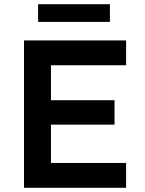

<svg xmlns="http://www.w3.org/2000/svg" viewBox="-20 -892 689 912"><path d="M94 0H579V-118H222V-300H524V-416H222V-582H579V-700H94ZM161 -788H502V-872H161Z"/></svg>

Font: Easer Grotesk Medium
Style: Regular
Weight: 500
Designer: Boardeaser, Bonnie Shaver-Troup, Thomas Jockin
Foundry: Lexend
Version: Version 1.001;Glyphs 3.1.2 (3151)